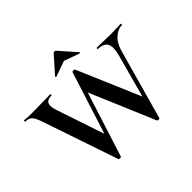

<svg xmlns="http://www.w3.org/2000/svg" viewBox="-181 -1038 1273 1273"><g transform="rotate(-45 456.0 -401.5)"><path d="M425 -477 470 -572 288 -1Q287 3 277 3Q267 3 265 -1L81 -542Q65 -586 49.5 -599.5Q34 -613 5 -613Q2 -613 2 -619Q2 -625 5 -625Q17 -625 23.5 -624Q30 -623 41.5 -622.5Q53 -622 78 -622Q145 -622 187 -623.5Q229 -625 249 -625Q252 -625 252 -619Q252 -613 249 -613Q211 -613 200 -591.5Q189 -570 204 -524L326 -161L276 -54L458 -625Q460 -628 469.5 -628Q479 -628 481 -625L681 -157L636 -54L754 -488Q771 -552 754 -582.5Q737 -613 685 -613Q683 -613 683 -619Q683 -625 685 -625Q711 -625 747.5 -623.5Q784 -622 821 -622Q849 -622 867 -623.5Q885 -625 910 -625Q912 -625 912 -619Q912 -613 910 -613Q873 -613 838 -582.5Q803 -552 787 -495L649 -1Q648 3 638.5 3Q629 3 627 -1ZM355 -685 458 -801Q463 -806 470 -806Q477 -806 481 -801L583 -685Q586 -684 583 -680.5Q580 -677 578 -678L470 -717L361 -678Q360 -677 356.5 -680.5Q353 -684 355 -685Z"/></g></svg>

Font: Cormorant Infant Light
Style: Bold
Weight: 700
Version: Version 4.001